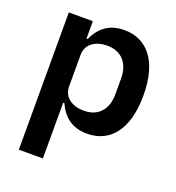

<svg xmlns="http://www.w3.org/2000/svg" viewBox="-132 -634 864 941"><g transform="rotate(20 300.0 -164.0)"><path d="M71 199.9H196.4V-90.9H202.4C230.8 -28.4 278.1 12.1 357.2 12.1C475.1 12.1 554 -77.1 554 -258.2C554 -438.9 475.1 -528.1 357.2 -528.1C278.1 -528.1 230.8 -487.6 202.4 -425.4H196.4V-516H71ZM196.4 -176.5V-339.8C196.4 -398.8 246.1 -427.6 304.3 -427.6C379.3 -427.6 422.6 -378.2 422.6 -299.4V-216.6C422.6 -137.8 379.3 -88.4 304.3 -88.4C246.1 -88.4 196.4 -117.2 196.4 -176.5Z"/></g></svg>

Font: Margiela Mono SemiBold
Style: Regular
Weight: 600
Designer: Mike Abbink, Paul van der Laan, Pieter van Rosmalen
Foundry: Bold Monday
Version: Version 2.003 2021